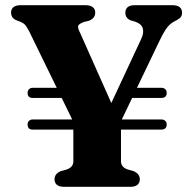

<svg xmlns="http://www.w3.org/2000/svg" viewBox="-20 -720 742 740"><path d="M432.9 -225 286.9 -200.9 92.7 -598.7Q83.9 -615 77.9 -622.8Q71.8 -630.5 58.4 -636.1L44 -641.6Q32.8 -646.1 27.7 -653.9Q22.6 -661.7 22.6 -671.2Q22.6 -684.8 31.8 -692.4Q40.9 -700 59.9 -700H309.1Q328.2 -700 337.6 -692.4Q347 -684.8 347 -671.2Q347 -649 321.6 -639.6L303.7 -635.4Q282 -627.6 281 -618.6Q280.1 -609.5 289.4 -591.9L430 -275.9L372.5 -244.7L524.9 -571.3Q535.2 -594.3 530.2 -611Q525.2 -627.7 501.7 -636.2L483.1 -641.7Q474.3 -645.1 468.7 -652.6Q463.1 -660 463.1 -671.2Q463.1 -684.8 472 -692.4Q481 -700 499.9 -700H644.3Q663.3 -700 672.5 -692.4Q681.7 -684.8 681.7 -671.2Q681.7 -660.9 676.8 -654.5Q672 -648 661 -642.3L653.6 -638.4Q644.2 -633.6 635.6 -626.3Q627 -619 617.5 -604.7Q608.1 -590.4 595.5 -564.2ZM262.7 -263.6 446.3 -265.2V-98Q446.3 -87.7 452.4 -79.7Q458.5 -71.7 471.6 -67L495.2 -60.3Q518.9 -49.9 518.9 -28.8Q518.9 -15.7 509.9 -7.8Q501 0 482 0H227Q208.1 0 199.1 -7.8Q190.1 -15.7 190.1 -28.8Q190.1 -49.9 213.8 -60.3L237.8 -67Q252.1 -72.5 257.4 -80.5Q262.7 -88.5 262.7 -98ZM86.4 -240.1Q86.4 -249 92 -254.3Q97.6 -259.6 106.4 -259.6H601.6Q611.4 -259.6 616.9 -254.3Q622.5 -249 622.5 -240.1Q622.5 -220.6 601.6 -220.6H105.6Q86.4 -220.6 86.4 -240.1ZM456.8 -342.6 471.7 -381.6H601.6Q611.4 -381.6 616.9 -376.3Q622.5 -371 622.5 -362.1Q622.5 -342.6 601.6 -342.6ZM86.4 -362.1Q86.4 -371 92 -376.3Q97.6 -381.6 106.4 -381.6H325.9L343.6 -342.6H105.6Q86.4 -342.6 86.4 -362.1Z"/></svg>

Font: Fraunces
Style: Regular
Weight: 900
Version: Version 1.000;[b76b70a41]